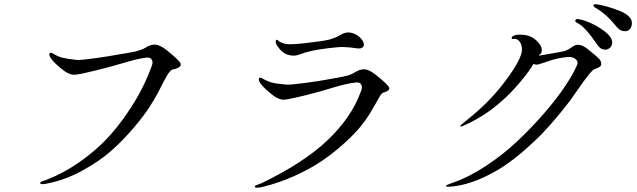

<svg xmlns="http://www.w3.org/2000/svg" viewBox="-20 -892 3040 917"><path d="M562 -589Q519 -576 441.5 -556.5Q364 -537 336.5 -535Q309 -533 267 -568.5Q225 -604 218 -623Q213 -633 217.5 -637.5Q222 -642 230 -638Q256 -622 277.5 -616.5Q299 -611 345 -606Q364 -604 435 -614Q506 -624 541 -631Q547 -632 587 -638.5Q627 -645 643 -651Q662 -656 680.5 -667.5Q699 -679 719 -679Q741 -679 773 -655Q835 -605 842 -590Q849 -572 815 -562Q810 -561 804 -560Q794 -557 780 -535Q766 -513 735 -450Q719 -420 693.5 -380Q668 -340 618 -281Q568 -222 511.5 -172Q455 -122 374 -77.5Q293 -33 208 -16Q172 -8 172 -18Q172 -19 172.5 -20Q173 -21 174 -22Q175 -23 176.5 -24Q178 -25 181 -26Q184 -27 187 -28Q190 -29 194.5 -30.5Q199 -32 204 -34Q286 -66 360.5 -118.5Q435 -171 487.5 -226.5Q540 -282 584.5 -347Q629 -412 656 -465Q683 -518 702 -570Q711 -590 707.5 -600.5Q704 -611 697.5 -614.5Q691 -618 680 -617Q636 -612 562 -589Z M1308 -699Q1318 -689 1341 -683Q1360 -677 1443 -686.5Q1526 -696 1553 -703Q1585 -712 1605 -724.5Q1625 -737 1643 -737Q1661 -737 1680 -727Q1699 -717 1711 -699Q1717 -690 1718 -680.5Q1719 -671 1711 -665Q1703 -659 1685 -661Q1683 -661 1670.5 -663Q1658 -665 1651 -665.5Q1644 -666 1627 -667Q1610 -668 1599 -667Q1494 -658 1437 -641Q1432 -639 1417.5 -634Q1403 -629 1396 -627.5Q1389 -626 1376.5 -626.5Q1364 -627 1350 -632Q1331 -640 1316 -657.5Q1301 -675 1298 -686Q1295 -703 1303 -702Q1305 -702 1308 -699ZM1562 -471Q1519 -457 1441.5 -437.5Q1364 -418 1336.5 -416Q1309 -414 1267 -450Q1225 -486 1218 -504Q1214 -515 1218 -519Q1222 -523 1230 -519Q1256 -504 1277.5 -498Q1299 -492 1346 -488Q1364 -486 1435 -495.5Q1506 -505 1542 -512Q1547 -513 1587 -520Q1627 -527 1644 -532Q1662 -538 1680.5 -549.5Q1699 -561 1719 -561Q1741 -561 1773 -536Q1835 -487 1839 -473Q1842 -460 1818 -452Q1815 -451 1812 -450Q1809 -449 1806.5 -447.5Q1804 -446 1801 -442Q1798 -438 1795 -433.5Q1792 -429 1787 -420Q1782 -411 1777 -402Q1772 -393 1762.5 -377.5Q1753 -362 1745 -347Q1727 -318 1699 -284Q1671 -250 1624 -207.5Q1577 -165 1522.5 -127Q1468 -89 1391.5 -54Q1315 -19 1233 1Q1197 9 1197 -1Q1197 -4 1199.5 -5.5Q1202 -7 1211 -10Q1220 -13 1229 -17Q1430 -114 1543.5 -221.5Q1657 -329 1702 -451Q1711 -471 1707.5 -482Q1704 -493 1697.5 -496Q1691 -499 1680 -498Q1637 -494 1562 -471Z M2740 -801Q2764 -798 2801 -782Q2836 -767 2872 -739Q2904 -713 2904 -689Q2904 -674 2894 -664.5Q2884 -655 2871 -655Q2856 -655 2846.5 -663Q2837 -671 2820 -696Q2803 -721 2788 -738Q2762 -770 2735 -784Q2725 -789 2728 -795.5Q2731 -802 2740 -801ZM2827 -872Q2876 -865 2937 -841Q2998 -817 2998 -782Q2998 -765 2989 -754Q2980 -743 2967 -743Q2950 -743 2940 -750Q2930 -757 2913 -778Q2896 -799 2878 -815Q2850 -840 2822 -856Q2813 -862 2815 -867.5Q2817 -873 2827 -872ZM2789 -656Q2791 -654 2793.5 -652Q2796 -650 2800 -647Q2813 -636 2820 -630.5Q2827 -625 2837 -615.5Q2847 -606 2849 -599.5Q2851 -593 2851.5 -585.5Q2852 -578 2843.5 -572.5Q2835 -567 2820 -562Q2804 -558 2737 -460Q2722 -438 2704 -413.5Q2686 -389 2649.5 -344.5Q2613 -300 2575 -260Q2537 -220 2485 -174.5Q2433 -129 2381 -95Q2329 -61 2267 -35Q2205 -9 2146 -2Q2111 2 2110 -3Q2110 -6 2116 -9Q2122 -12 2141 -19Q2218 -45 2300 -99Q2382 -153 2449.5 -216.5Q2517 -280 2577 -349Q2637 -418 2677 -477.5Q2717 -537 2736 -581Q2743 -598 2730 -609Q2717 -620 2699 -620Q2674 -619 2651 -614Q2628 -609 2613 -604.5Q2598 -600 2557 -586Q2541 -580 2528 -587Q2521 -574 2503 -549Q2369 -368 2196 -293Q2188 -289 2183.5 -288Q2179 -287 2178 -290Q2178 -293 2204 -314Q2316 -401 2394.5 -506.5Q2473 -612 2473 -655Q2473 -678 2461.5 -693.5Q2450 -709 2433 -706Q2424 -704 2424 -708Q2423 -717 2434 -722Q2453 -730 2492 -724Q2522 -718 2543.5 -697Q2565 -676 2567 -659.5Q2569 -643 2563 -636Q2559 -635 2553 -626Q2669 -645 2682 -650Q2696 -656 2707 -664Q2718 -672 2724.5 -675Q2731 -678 2741 -678Q2762 -678 2789 -656Z"/></svg>

Font: TsukuhouMincho
Style: Regular
Weight: 400
Designer: Iose
Foundry: Typographish
Version: Version 1.001; ttfautohint (v1.8.3)